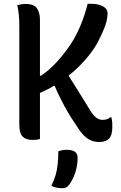

<svg xmlns="http://www.w3.org/2000/svg" viewBox="-20 -730 640 1014"><path d="M318 -369Q353 -313 388 -257.5Q423 -202 457 -146Q473 -120 488.5 -108.5Q504 -97 521 -97Q535 -97 545 -100.5Q555 -104 563 -111H568Q569 -105 570.5 -98.5Q572 -92 572.5 -85.5Q573 -79 573 -71.5Q573 -64 573 -55Q573 -36 568.5 -21Q564 -6 555 3Q549 9 541.5 12.5Q534 16 524.5 18Q515 20 503 20Q481 20 461.5 12Q442 4 424 -13.5Q406 -31 388 -60Q370 -86 353.5 -112.5Q337 -139 322 -166.5Q307 -194 293.5 -221.5Q280 -249 269 -276H240ZM458 -710Q489 -710 509 -703Q529 -696 538.5 -685Q548 -674 548 -661Q548 -648 545.5 -631.5Q543 -615 535 -592.5Q527 -570 510 -535Q495 -501 473 -469Q451 -437 424.5 -407.5Q398 -378 367.5 -351.5Q337 -325 304 -302Q271 -279 237 -261Q203 -243 168 -230V-330H197Q214 -342 230.5 -355.5Q247 -369 262.5 -384.5Q278 -400 293.5 -418Q309 -436 324 -456Q349 -487 370.5 -524.5Q392 -562 410.5 -608.5Q429 -655 443 -710ZM71 -703Q83 -706 93.5 -707.5Q104 -709 116 -709Q160 -709 175.5 -685.5Q191 -662 191 -626Q191 -547 191 -468.5Q191 -390 191 -311Q191 -232 191 -153.5Q191 -75 191 4Q181 7 172 8Q163 9 152 9Q118 9 100 -8Q82 -25 82 -73Q82 -160 82 -247Q82 -334 82 -420.5Q82 -507 82 -594Q82 -624 79.5 -651Q77 -678 71 -703ZM288 69Q296 66 302.5 64.5Q309 63 316 62Q323 61 330 61Q360 61 375 71Q390 81 390 104Q390 129 384.5 155Q379 181 369.5 203Q360 225 348 242Q339 255 330 259.5Q321 264 309 264Q293 264 278 261Q263 258 251 251Q265 224 273 197Q281 170 284.5 139Q288 108 288 69Z"/></svg>

Font: Recursive Monospace Casual Medium
Style: Regular
Weight: 500
Version: Version 1.047